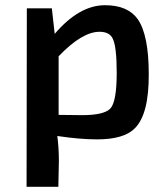

<svg xmlns="http://www.w3.org/2000/svg" viewBox="-20 -522 624 737"><path d="M190 -392Q284 -502 383 -502Q471 -502 509 -448Q551 -387 551 -238Q552 -83 497 -29Q455 13 353 13Q286 13 200 0Q206 47 206 93L204 195H82L83 -490H179ZM295 -80Q382 -80 405 -107Q428 -135 428 -243Q428 -342 413 -373Q401 -400 362 -400Q295 -400 205 -306V-81Z"/></svg>

Font: Taylor Sans Upright Semi Bold
Style: Regular
Weight: 600
Italic angle: -8°
Designer: Natanael Gama
Version: Version 1.001 September 8, 2015